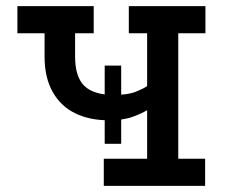

<svg xmlns="http://www.w3.org/2000/svg" viewBox="-20 -609 741 629"><path d="M323 -138V-394H377V-138ZM320 0V-89H462V-248Q446 -238 415 -226.5Q384 -215 335 -215Q273 -215 226 -238Q179 -261 152.5 -308Q126 -355 126 -424V-500H37V-589H287V-500H226V-424Q226 -357 256.5 -327.5Q287 -298 353 -298Q399 -298 425 -308.5Q451 -319 462 -327V-500H402V-589H653V-500H564V-89H652V0Z"/></svg>

Font: Podkova SemiBold
Style: Regular
Weight: 600
Designer: Ilya Yudin
Foundry: Cyreal (www.cyreal.org)
Version: Version 2.103